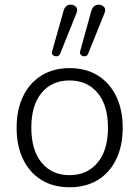

<svg xmlns="http://www.w3.org/2000/svg" viewBox="-20 -781 587 809"><path d="M273 8Q205 8 155 -22.5Q105 -53 77.5 -109.5Q50 -166 50 -243Q50 -319 77.5 -375.5Q105 -432 155 -463Q205 -494 273 -494Q342 -494 392 -463Q442 -432 469.5 -375.5Q497 -319 497 -243Q497 -166 469.5 -109.5Q442 -53 392 -22.5Q342 8 273 8ZM273 -43Q347 -43 391 -95.5Q435 -148 435 -243Q435 -338 391 -390Q347 -442 273 -442Q199 -442 155.5 -390Q112 -338 112 -243Q112 -148 155.5 -95.5Q199 -43 273 -43ZM352 -556Q348 -545 338.5 -544Q329 -543 322 -548.5Q315 -554 318 -566L365 -736Q372 -757 388 -760.5Q404 -764 416 -754Q428 -744 420 -725ZM234 -556Q230 -545 220.5 -544Q211 -543 203.5 -548.5Q196 -554 200 -566L248 -736Q254 -757 270 -760.5Q286 -764 298 -754Q310 -744 302 -725Z"/></svg>

Font: Nunito Light
Style: Regular
Weight: 300
Designer: Vernon Adams
Foundry: Vernon Adams
Version: Version 3.601; ttfautohint (v1.8.2.53-6de2)